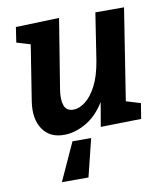

<svg xmlns="http://www.w3.org/2000/svg" viewBox="-85 -609 786 910"><g transform="rotate(-10 307.5 -153.5)"><path d="M190 12Q121 13 86.5 -37.5Q52 -88 65 -172L107 -438L41 -458L52 -531L261 -538L207 -205Q199 -157 209 -127.5Q219 -98 253 -98Q281 -98 310.5 -120.5Q340 -143 364 -189Q388 -235 400 -307L435 -534H573L504 -94L573 -73L561 1L366 5L386 -111Q346 -47 293 -17.5Q240 12 190 12ZM139 231 222 49H312L267 231Z"/></g></svg>

Font: Bitter
Style: Bold Italic
Weight: 700
Italic angle: -9°
Designer: Sol Matas, and Bitter project Authors
Foundry: Sol Matas
Version: Version 2.001